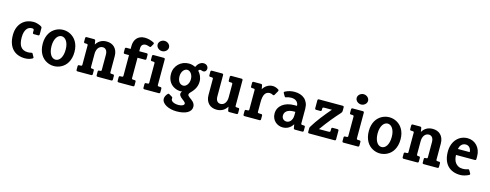

<svg xmlns="http://www.w3.org/2000/svg" viewBox="-26 -1645 6971 2734"><g transform="rotate(15 3459.0 -278.0)"><path d="M408.2 -37.1Q413.1 -28.8 411.6 -22.9Q410.2 -17.1 401.9 -12.2Q379.9 0 352.8 7.1Q325.7 14.2 294.9 14.2Q239.3 14.2 193.1 -3.2Q147 -20.5 114 -55.2Q81.1 -89.8 63 -141.6Q44.9 -193.4 44.9 -262.2Q44.9 -327.6 64.7 -376Q84.5 -424.3 117.4 -456.1Q150.4 -487.8 192.9 -503.4Q235.4 -519 280.8 -519Q309.6 -519 338.4 -510.7Q367.2 -502.4 387.7 -492.2Q400.4 -485.4 406.2 -480Q412.1 -474.6 412.1 -463.9V-369.6Q412.1 -351.1 393.1 -351.1H332Q313 -351.1 313 -370.1V-407.2Q313 -420.9 299.8 -423.8Q295.9 -424.8 291 -425.3Q286.1 -425.8 282.2 -425.8Q261.7 -425.8 242.4 -417.5Q223.1 -409.2 208.3 -389.9Q193.4 -370.6 184.1 -339.4Q174.8 -308.1 174.8 -262.2Q174.8 -220.2 182.1 -186.5Q189.5 -152.8 205.8 -129.2Q222.2 -105.5 248.8 -92.8Q275.4 -80.1 314 -80.1Q340.8 -80.1 359.9 -85.9Q369.1 -88.9 375 -87.6Q380.9 -86.4 384.8 -79.1Z M955.1 -254.9Q955.1 -206.5 945.1 -168Q935.1 -129.4 918 -99.4Q900.9 -69.3 877.9 -47.9Q855 -26.4 828.9 -12.7Q802.7 1 775.1 7.6Q747.6 14.2 721.2 14.2Q694.8 14.2 667.2 7.6Q639.6 1 613.5 -12.7Q587.4 -26.4 564.5 -47.9Q541.5 -69.3 524.4 -99.4Q507.3 -129.4 497.3 -168Q487.3 -206.5 487.3 -254.9Q487.3 -301.8 497.3 -339.4Q507.3 -377 524.4 -406.5Q541.5 -436 564.5 -457.3Q587.4 -478.5 613.5 -492.2Q639.6 -505.9 667.2 -512.5Q694.8 -519 721.2 -519Q747.6 -519 775.1 -512.5Q802.7 -505.9 828.6 -492.2Q854.5 -478.5 877.4 -457.3Q900.4 -436 917.7 -406.5Q935.1 -377 945.1 -339.4Q955.1 -301.8 955.1 -254.9ZM825.2 -254.9Q825.2 -296.9 816.7 -328.6Q808.1 -360.4 793.7 -382.1Q779.3 -403.8 760.5 -414.8Q741.7 -425.8 721.2 -425.8Q701.2 -425.8 682.4 -414.8Q663.6 -403.8 649.2 -382.1Q634.8 -360.4 626 -328.6Q617.2 -296.9 617.2 -254.9Q617.2 -211.9 625.7 -179.2Q634.3 -146.5 648.4 -124.5Q662.6 -102.5 681.4 -91.3Q700.2 -80.1 721.2 -80.1Q741.7 -80.1 760.7 -91.3Q779.8 -102.5 793.9 -124.5Q808.1 -146.5 816.7 -179.2Q825.2 -211.9 825.2 -254.9Z M1585 -18.6Q1585 -8.8 1579.8 -4.4Q1574.7 0 1565.9 0H1364.7Q1345.7 0 1345.7 -18.1V-71.8Q1345.7 -80.6 1350.1 -85.7Q1354.5 -90.8 1364.7 -90.8H1365.7Q1384.8 -90.8 1390.9 -94.5Q1397 -98.1 1397 -108.9V-333Q1397 -378.9 1377.9 -402.3Q1358.9 -425.8 1328.6 -425.8Q1306.6 -425.8 1289.6 -416Q1272.5 -406.2 1261 -389.9Q1249.5 -373.5 1243.7 -351.6Q1237.8 -329.6 1237.8 -305.2V-108.9Q1237.8 -98.6 1243.7 -94.7Q1249.5 -90.8 1268.6 -90.8H1269.5Q1288.6 -90.8 1288.6 -71.8V-18.6Q1288.6 -10.3 1283.9 -5.1Q1279.3 0 1269.5 0H1068.8Q1049.8 0 1049.8 -19V-71.8Q1049.8 -80.6 1054.2 -85.7Q1058.6 -90.8 1068.8 -90.8H1077.1Q1097.7 -90.8 1104.2 -94.2Q1110.8 -97.7 1110.8 -108.9V-396Q1110.8 -407.2 1104.2 -410.6Q1097.7 -414.1 1077.1 -414.1H1068.8Q1049.8 -414.1 1049.8 -433.1V-485.8Q1049.8 -504.9 1068.8 -504.9H1175.8Q1185.5 -504.9 1190.7 -501.7Q1195.8 -498.5 1198.2 -485.8L1207 -433.1Q1217.8 -451.7 1232.7 -467.5Q1247.6 -483.4 1266.6 -494.9Q1285.6 -506.3 1309.3 -512.7Q1333 -519 1360.8 -519Q1395 -519 1424.8 -508.3Q1454.6 -497.6 1476.6 -475.8Q1498.5 -454.1 1511.2 -421.9Q1523.9 -389.6 1523.9 -347.2V-108.9Q1523.9 -97.7 1530.3 -94.2Q1536.6 -90.8 1557.6 -90.8H1565.9Q1585 -90.8 1585 -71.8Z M1904.3 -18.6Q1904.3 -10.3 1899.7 -5.1Q1895 0 1885.3 0H1674.3Q1655.3 0 1655.3 -19V-71.8Q1655.3 -80.6 1659.7 -85.7Q1664.1 -90.8 1674.3 -90.8H1682.6Q1703.1 -90.8 1709.7 -94.2Q1716.3 -97.7 1716.3 -108.9V-414.1H1654.3Q1635.3 -414.1 1635.3 -433.1V-485.8Q1635.3 -504.9 1654.3 -504.9H1716.3V-548.8Q1716.3 -583 1726.1 -612.8Q1735.8 -642.6 1755.1 -664.6Q1774.4 -686.5 1803.5 -699.2Q1832.5 -711.9 1870.6 -711.9Q1908.7 -711.9 1943.8 -702.1Q1979 -692.4 2005.4 -678.2Q2012.2 -674.3 2014.6 -668Q2017.1 -661.6 2012.7 -653.8L1989.3 -612.8Q1984.9 -605 1979.2 -603.8Q1973.6 -602.5 1967.3 -605Q1950.7 -610.8 1936.3 -614.5Q1921.9 -618.2 1911.6 -618.2Q1879.4 -618.2 1861.3 -600.6Q1843.3 -583 1843.3 -545.9V-504.9H1951.7Q1960.4 -504.9 1965.6 -500.5Q1970.7 -496.1 1970.7 -485.8V-427.7Q1970.7 -409.2 1951.7 -409.2H1843.3V-108.9Q1843.3 -97.7 1849.6 -94.2Q1856 -90.8 1877 -90.8H1885.3Q1904.3 -90.8 1904.3 -71.8Z M2238.8 -665Q2238.8 -649.9 2231.9 -636.2Q2225.1 -622.6 2213.6 -612.3Q2202.1 -602.1 2187 -595.9Q2171.9 -589.8 2154.8 -589.8Q2138.2 -589.8 2122.8 -595.9Q2107.4 -602.1 2095.9 -612.3Q2084.5 -622.6 2077.6 -636.2Q2070.8 -649.9 2070.8 -665Q2070.8 -680.7 2077.6 -694.6Q2084.5 -708.5 2095.9 -718.8Q2107.4 -729 2122.8 -735.1Q2138.2 -741.2 2154.8 -741.2Q2171.9 -741.2 2187 -735.1Q2202.1 -729 2213.6 -718.8Q2225.1 -708.5 2231.9 -694.6Q2238.8 -680.7 2238.8 -665ZM2284.7 -18.6Q2284.7 -10.3 2280 -5.1Q2275.4 0 2265.6 0H2054.7Q2035.6 0 2035.6 -19V-71.8Q2035.6 -80.6 2040 -85.7Q2044.4 -90.8 2054.7 -90.8H2063Q2083.5 -90.8 2090.1 -94.2Q2096.7 -97.7 2096.7 -108.9V-396Q2096.7 -407.2 2090.1 -410.6Q2083.5 -414.1 2063 -414.1H2054.7Q2035.6 -414.1 2035.6 -433.1V-485.8Q2035.6 -504.9 2054.7 -504.9H2204.6Q2223.6 -504.9 2223.6 -485.8V-108.9Q2223.6 -97.7 2230 -94.2Q2236.3 -90.8 2257.3 -90.8H2265.6Q2284.7 -90.8 2284.7 -71.8Z M2656.7 -311Q2656.7 -335.4 2649.9 -356.4Q2643.1 -377.4 2631.6 -393.1Q2620.1 -408.7 2605 -417.7Q2589.8 -426.8 2572.8 -426.8Q2555.7 -426.8 2540.3 -417.5Q2524.9 -408.2 2513.4 -392.6Q2502 -377 2495.4 -355.7Q2488.8 -334.5 2488.8 -311Q2488.8 -282.7 2495.4 -260.7Q2502 -238.8 2513.4 -223.9Q2524.9 -209 2540.3 -201.4Q2555.7 -193.8 2572.8 -193.8Q2590.3 -193.8 2605.7 -203.1Q2621.1 -212.4 2632.6 -228.5Q2644 -244.6 2650.4 -265.9Q2656.7 -287.1 2656.7 -311ZM2792 62Q2792 90.8 2777.1 113.5Q2762.2 136.2 2734.4 152.1Q2706.5 168 2666.5 176.5Q2626.5 185.1 2576.2 185.1Q2532.7 185.1 2492.7 175.8Q2452.6 166.5 2422.1 149.7Q2391.6 132.8 2373.3 109.1Q2355 85.4 2355 56.2Q2355 39.1 2364 18.1Q2373 -2.9 2395 -24.9Q2397.9 -27.8 2403.3 -28.6Q2408.7 -29.3 2414.1 -25.9L2460.9 2Q2468.8 6.8 2468.8 17.1Q2468.8 21 2468.3 24.9Q2467.8 28.8 2467.8 32.2Q2467.8 43.9 2475.6 54.4Q2483.4 64.9 2498 72.8Q2512.7 80.6 2533 85.2Q2553.2 89.8 2578.1 89.8Q2595.7 89.8 2611.1 86.9Q2626.5 84 2637.7 78.9Q2648.9 73.7 2655.5 66.2Q2662.1 58.6 2662.1 48.8Q2662.1 39.6 2654.8 31Q2647.5 22.5 2636.7 13.7Q2626 4.9 2613 -4.4Q2600.1 -13.7 2589.4 -24.2Q2578.6 -34.7 2571.3 -46.9Q2564 -59.1 2564 -73.2Q2564 -81.5 2568.4 -91.1Q2572.8 -100.6 2582 -108.9Q2572.8 -107.4 2566.4 -107.2Q2560.1 -106.9 2557.1 -106.9Q2537.1 -106.9 2514.9 -111.6Q2492.7 -116.2 2471.2 -126.5Q2449.7 -136.7 2429.9 -152.8Q2410.2 -168.9 2395.3 -191.7Q2380.4 -214.4 2371.6 -243.9Q2362.8 -273.4 2362.8 -311Q2362.8 -356.9 2379.4 -395Q2396 -433.1 2424.6 -460.7Q2453.1 -488.3 2491.2 -503.7Q2529.3 -519 2572.8 -519Q2598.6 -519 2623.3 -512.7Q2647.9 -506.3 2669.9 -495.1Q2677.2 -511.7 2687.7 -526.6Q2698.2 -541.5 2711.4 -552.7Q2724.6 -564 2740.7 -570.6Q2756.8 -577.1 2774.9 -577.1Q2790 -577.1 2802.7 -572.3Q2815.4 -567.4 2824.5 -558.8Q2833.5 -550.3 2838.6 -539.1Q2843.8 -527.8 2843.8 -515.1Q2843.8 -502.9 2839.8 -493.2Q2835.9 -483.4 2829.8 -477.1Q2823.7 -470.7 2815.7 -467.3Q2807.6 -463.9 2798.8 -463.9Q2791.5 -463.9 2785.6 -465.6Q2779.8 -467.3 2774.7 -469Q2769.5 -470.7 2764.6 -472.4Q2759.8 -474.1 2753.9 -474.1Q2744.1 -474.1 2736.8 -468.8Q2729.5 -463.4 2725.1 -455.1Q2737.3 -442.9 2748.3 -427.2Q2759.3 -411.6 2767.3 -393.3Q2775.4 -375 2780.3 -354.2Q2785.2 -333.5 2785.2 -311Q2785.2 -285.2 2780.3 -262Q2775.4 -238.8 2764.9 -216.3Q2754.4 -193.8 2737.5 -171.4Q2720.7 -148.9 2696.8 -125Q2686.5 -114.7 2682.6 -106.9Q2678.7 -99.1 2678.7 -91.8Q2678.7 -81.1 2687 -71.8Q2695.3 -62.5 2708 -53.2Q2720.7 -43.9 2735.4 -33.2Q2750 -22.5 2762.7 -9Q2775.4 4.4 2783.7 21.7Q2792 39.1 2792 62Z M3431.2 -18.6Q3431.2 -10.3 3426.5 -5.1Q3421.9 0 3412.1 0H3305.2Q3296.9 0 3291.7 -3.4Q3286.6 -6.8 3285.2 -15.1L3274.9 -71.8Q3263.7 -53.2 3248.5 -37.4Q3233.4 -21.5 3214.4 -10Q3195.3 1.5 3171.6 7.8Q3147.9 14.2 3120.1 14.2Q3085.9 14.2 3056.2 3.2Q3026.4 -7.8 3004.4 -29.5Q2982.4 -51.3 2969.7 -83.5Q2957 -115.7 2957 -158.2V-396Q2957 -407.2 2950.4 -410.6Q2943.8 -414.1 2923.3 -414.1H2915Q2896 -414.1 2896 -433.1V-485.8Q2896 -504.9 2915 -504.9H3064.9Q3084 -504.9 3084 -485.8V-171.9Q3084 -126 3103 -103Q3122.1 -80.1 3152.8 -80.1Q3174.8 -80.1 3191.7 -89.6Q3208.5 -99.1 3220 -115.5Q3231.4 -131.8 3237.3 -153.8Q3243.2 -175.8 3243.2 -200.2V-396Q3243.2 -407.2 3236.6 -410.6Q3230 -414.1 3209.5 -414.1H3201.2Q3182.1 -414.1 3182.1 -433.1V-485.8Q3182.1 -504.9 3201.2 -504.9H3351.1Q3370.1 -504.9 3370.1 -485.8V-108.9Q3370.1 -97.7 3376.5 -94.2Q3382.8 -90.8 3403.8 -90.8H3412.1Q3431.2 -90.8 3431.2 -71.8Z M3769.5 -18.6Q3769.5 -10.3 3764.9 -5.1Q3760.3 0 3750.5 0H3530.3Q3511.2 0 3511.2 -19V-71.8Q3511.2 -80.6 3515.6 -85.7Q3520 -90.8 3530.3 -90.8H3538.6Q3559.1 -90.8 3565.7 -94.2Q3572.3 -97.7 3572.3 -108.9V-396Q3572.3 -407.2 3565.7 -410.6Q3559.1 -414.1 3538.6 -414.1H3530.3Q3511.2 -414.1 3511.2 -433.1V-485.8Q3511.2 -504.9 3530.3 -504.9H3636.2Q3646 -504.9 3650.9 -501.7Q3655.8 -498.5 3658.2 -485.8L3667.5 -434.1Q3678.2 -452.6 3693.1 -468.3Q3708 -483.9 3726.1 -495.1Q3744.1 -506.3 3764.9 -512.7Q3785.6 -519 3808.6 -519Q3832 -519 3853.5 -511.5Q3875 -503.9 3893.6 -492.2Q3909.2 -482.4 3899.4 -464.8L3865.2 -404.8Q3856.4 -388.7 3839.4 -397.9Q3828.6 -403.8 3816.7 -407.5Q3804.7 -411.1 3793.5 -411.1Q3745.1 -410.2 3722.2 -371.6Q3699.2 -333 3699.2 -251V-108.9Q3699.2 -97.7 3705.6 -94.2Q3711.9 -90.8 3732.9 -90.8H3750.5Q3769.5 -90.8 3769.5 -71.8Z M4213.4 -246.1H4188.5Q4156.7 -246.1 4131.8 -239.3Q4106.9 -232.4 4090.1 -220Q4073.2 -207.5 4064.5 -190.4Q4055.7 -173.3 4055.7 -152.8Q4055.7 -135.3 4061.3 -121.6Q4066.9 -107.9 4076.7 -98.9Q4086.4 -89.8 4099.4 -85Q4112.3 -80.1 4127.4 -80.1Q4140.6 -80.1 4155.8 -86.4Q4170.9 -92.8 4183.6 -106.9Q4196.3 -121.1 4204.8 -143.6Q4213.4 -166 4213.4 -198.2ZM4399.4 -18.6Q4399.4 0 4380.4 0H4273.4Q4265.1 0 4260 -3.4Q4254.9 -6.8 4253.4 -15.1L4243.7 -71.8Q4219.2 -31.2 4181.4 -8.5Q4143.6 14.2 4093.8 14.2Q4064 14.2 4035.2 3.2Q4006.3 -7.8 3983.6 -28.6Q3960.9 -49.3 3947.3 -79.6Q3933.6 -109.9 3933.6 -147.9Q3933.6 -190.4 3951.4 -224.9Q3969.2 -259.3 4001.2 -283.9Q4033.2 -308.6 4077.9 -321.8Q4122.6 -335 4176.8 -335H4214.4Q4212.9 -376.5 4184.3 -401.1Q4155.8 -425.8 4105.5 -425.8Q4084.5 -425.8 4065.2 -421.9Q4045.9 -418 4031.7 -412.1Q4023.4 -408.7 4018.6 -411.4Q4013.7 -414.1 4009.8 -419.9L3986.3 -460Q3976.6 -477.1 3993.7 -485.8Q4057.1 -519 4131.3 -519Q4175.3 -519 4213.1 -507.1Q4251 -495.1 4278.8 -470.9Q4306.6 -446.8 4322.5 -410.2Q4338.4 -373.5 4338.4 -324.2V-108.9Q4338.4 -97.2 4345.5 -94Q4352.5 -90.8 4372.1 -90.8H4380.4Q4399.4 -90.8 4399.4 -71.8Z M4875.5 -19Q4875.5 0 4856.4 0H4483.4Q4464.4 0 4464.4 -18.6V-70.8Q4464.4 -79.1 4466.1 -84Q4467.8 -88.9 4472.7 -97.2Q4496.1 -136.2 4523.9 -176.3Q4551.8 -216.3 4582.3 -256.1Q4612.8 -295.9 4645 -334.7Q4677.2 -373.5 4708.5 -410.2H4605Q4584.5 -410.2 4577.9 -406.7Q4571.3 -403.3 4571.3 -392.1V-370.1Q4571.3 -351.1 4553.2 -351.1H4492.7Q4473.6 -351.1 4473.6 -370.1V-485.8Q4473.6 -504.9 4492.7 -504.9H4842.3Q4861.3 -504.9 4861.3 -485.8V-436Q4861.3 -426.3 4858.4 -418Q4855.5 -409.7 4848.6 -401.9Q4818.8 -369.1 4789.8 -335.7Q4760.7 -302.2 4730.7 -265.6Q4700.7 -229 4668.9 -187.3Q4637.2 -145.5 4601.6 -96.2H4734.9Q4755.4 -96.2 4762 -99.6Q4768.6 -103 4768.6 -114.3V-145Q4768.6 -164.1 4787.6 -164.1H4856.4Q4866.7 -164.1 4871.1 -158.9Q4875.5 -153.8 4875.5 -145Z M5173.3 -665Q5173.3 -649.9 5166.5 -636.2Q5159.7 -622.6 5148.2 -612.3Q5136.7 -602.1 5121.6 -595.9Q5106.4 -589.8 5089.4 -589.8Q5072.8 -589.8 5057.4 -595.9Q5042 -602.1 5030.5 -612.3Q5019 -622.6 5012.2 -636.2Q5005.4 -649.9 5005.4 -665Q5005.4 -680.7 5012.2 -694.6Q5019 -708.5 5030.5 -718.8Q5042 -729 5057.4 -735.1Q5072.8 -741.2 5089.4 -741.2Q5106.4 -741.2 5121.6 -735.1Q5136.7 -729 5148.2 -718.8Q5159.7 -708.5 5166.5 -694.6Q5173.3 -680.7 5173.3 -665ZM5219.2 -18.6Q5219.2 -10.3 5214.6 -5.1Q5210 0 5200.2 0H4989.3Q4970.2 0 4970.2 -19V-71.8Q4970.2 -80.6 4974.6 -85.7Q4979 -90.8 4989.3 -90.8H4997.6Q5018.1 -90.8 5024.7 -94.2Q5031.2 -97.7 5031.2 -108.9V-396Q5031.2 -407.2 5024.7 -410.6Q5018.1 -414.1 4997.6 -414.1H4989.3Q4970.2 -414.1 4970.2 -433.1V-485.8Q4970.2 -504.9 4989.3 -504.9H5139.2Q5158.2 -504.9 5158.2 -485.8V-108.9Q5158.2 -97.7 5164.6 -94.2Q5170.9 -90.8 5191.9 -90.8H5200.2Q5219.2 -90.8 5219.2 -71.8Z M5762.2 -254.9Q5762.2 -206.5 5752.2 -168Q5742.2 -129.4 5725.1 -99.4Q5708 -69.3 5685.1 -47.9Q5662.1 -26.4 5636 -12.7Q5609.9 1 5582.3 7.6Q5554.7 14.2 5528.3 14.2Q5502 14.2 5474.4 7.6Q5446.8 1 5420.7 -12.7Q5394.5 -26.4 5371.6 -47.9Q5348.6 -69.3 5331.5 -99.4Q5314.5 -129.4 5304.4 -168Q5294.4 -206.5 5294.4 -254.9Q5294.4 -301.8 5304.4 -339.4Q5314.5 -377 5331.5 -406.5Q5348.6 -436 5371.6 -457.3Q5394.5 -478.5 5420.7 -492.2Q5446.8 -505.9 5474.4 -512.5Q5502 -519 5528.3 -519Q5554.7 -519 5582.3 -512.5Q5609.9 -505.9 5635.7 -492.2Q5661.6 -478.5 5684.6 -457.3Q5707.5 -436 5724.9 -406.5Q5742.2 -377 5752.2 -339.4Q5762.2 -301.8 5762.2 -254.9ZM5632.3 -254.9Q5632.3 -296.9 5623.8 -328.6Q5615.2 -360.4 5600.8 -382.1Q5586.4 -403.8 5567.6 -414.8Q5548.8 -425.8 5528.3 -425.8Q5508.3 -425.8 5489.5 -414.8Q5470.7 -403.8 5456.3 -382.1Q5441.9 -360.4 5433.1 -328.6Q5424.3 -296.9 5424.3 -254.9Q5424.3 -211.9 5432.9 -179.2Q5441.4 -146.5 5455.6 -124.5Q5469.7 -102.5 5488.5 -91.3Q5507.3 -80.1 5528.3 -80.1Q5548.8 -80.1 5567.9 -91.3Q5586.9 -102.5 5601.1 -124.5Q5615.2 -146.5 5623.8 -179.2Q5632.3 -211.9 5632.3 -254.9Z M6392.1 -18.6Q6392.1 -8.8 6387 -4.4Q6381.8 0 6373 0H6171.9Q6152.8 0 6152.8 -18.1V-71.8Q6152.8 -80.6 6157.2 -85.7Q6161.6 -90.8 6171.9 -90.8H6172.9Q6191.9 -90.8 6198 -94.5Q6204.1 -98.1 6204.1 -108.9V-333Q6204.1 -378.9 6185.1 -402.3Q6166 -425.8 6135.7 -425.8Q6113.8 -425.8 6096.7 -416Q6079.6 -406.2 6068.1 -389.9Q6056.6 -373.5 6050.8 -351.6Q6044.9 -329.6 6044.9 -305.2V-108.9Q6044.9 -98.6 6050.8 -94.7Q6056.6 -90.8 6075.7 -90.8H6076.7Q6095.7 -90.8 6095.7 -71.8V-18.6Q6095.7 -10.3 6091.1 -5.1Q6086.4 0 6076.7 0H5876Q5856.9 0 5856.9 -19V-71.8Q5856.9 -80.6 5861.3 -85.7Q5865.7 -90.8 5876 -90.8H5884.3Q5904.8 -90.8 5911.4 -94.2Q5918 -97.7 5918 -108.9V-396Q5918 -407.2 5911.4 -410.6Q5904.8 -414.1 5884.3 -414.1H5876Q5856.9 -414.1 5856.9 -433.1V-485.8Q5856.9 -504.9 5876 -504.9H5982.9Q5992.7 -504.9 5997.8 -501.7Q6002.9 -498.5 6005.4 -485.8L6014.2 -433.1Q6024.9 -451.7 6039.8 -467.5Q6054.7 -483.4 6073.7 -494.9Q6092.8 -506.3 6116.5 -512.7Q6140.1 -519 6168 -519Q6202.1 -519 6231.9 -508.3Q6261.7 -497.6 6283.7 -475.8Q6305.7 -454.1 6318.4 -421.9Q6331.1 -389.6 6331.1 -347.2V-108.9Q6331.1 -97.7 6337.4 -94.2Q6343.8 -90.8 6364.7 -90.8H6373Q6392.1 -90.8 6392.1 -71.8Z M6760.3 -335Q6759.8 -354.5 6753.7 -371.1Q6747.6 -387.7 6737.1 -399.9Q6726.6 -412.1 6712.2 -418.9Q6697.8 -425.8 6680.2 -425.8Q6658.2 -425.8 6641.8 -418Q6625.5 -410.2 6614 -397.2Q6602.5 -384.3 6595.7 -368.2Q6588.9 -352.1 6585.9 -335ZM6844.2 -44.9Q6848.6 -37.6 6846.9 -30.5Q6845.2 -23.4 6836.9 -19Q6807.6 -3.9 6774.4 5.1Q6741.2 14.2 6711.9 14.2Q6653.3 14.2 6606.2 -3.7Q6559.1 -21.5 6525.9 -56.2Q6492.7 -90.8 6474.9 -142.6Q6457 -194.3 6457 -262.2Q6457 -321.3 6474.6 -368.9Q6492.2 -416.5 6522.5 -449.7Q6552.7 -482.9 6593.8 -501Q6634.8 -519 6682.1 -519Q6724.1 -519 6760 -503.2Q6795.9 -487.3 6822 -459Q6848.1 -430.7 6863 -391.4Q6877.9 -352.1 6877.9 -305.2V-265.1Q6877.9 -246.1 6858.9 -246.1H6582Q6582.5 -213.9 6590.3 -183.8Q6598.1 -153.8 6615.5 -130.9Q6632.8 -107.9 6659.9 -94Q6687 -80.1 6726.1 -80.1Q6746.6 -80.1 6764.9 -83.3Q6783.2 -86.4 6795.9 -91.8Q6805.7 -95.7 6811 -94Q6816.4 -92.3 6821.3 -84Z"/></g></svg>

Font: New Telegraph
Style: Bold
Weight: 700
Designer: Frank Baranowski
Foundry: Frank Baranowski
Version: Version 3.001